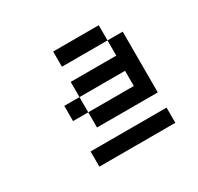

<svg xmlns="http://www.w3.org/2000/svg" viewBox="-103 -873 707 684"><g transform="rotate(-30 250.0 -531.0)"><path d="M437.5 -312.5V-375H125V-312.5ZM187.5 -500V-437.5H437.5Q437.5 -437.5 437.5 -687.5H375V-625H187.5V-562.5H125V-500ZM187.5 -500V-562.5H375V-500ZM375 -687.5V-750H187.5V-687.5Z"/></g></svg>

Font: BFUnifontExMono
Style: Regular
Weight: 500
Version: Version 15.0.06